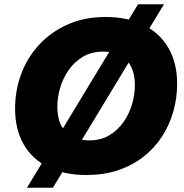

<svg xmlns="http://www.w3.org/2000/svg" viewBox="-20 -812 866 904"><path d="M107 72 630 -792H752L229 72ZM51 -301Q51 -386 79.5 -463Q108 -540 163.5 -600.5Q219 -661 298 -696.5Q377 -732 477 -732Q583 -732 658.5 -693.5Q734 -655 774 -584.5Q814 -514 814 -419Q814 -349 795.5 -285Q777 -221 741.5 -167Q706 -113 653.5 -72.5Q601 -32 534.5 -10Q468 12 388 12Q282 12 206.5 -25.5Q131 -63 91 -133Q51 -203 51 -301ZM250 -311Q250 -229 291 -190Q332 -151 399 -151Q455 -151 495.5 -175.5Q536 -200 563 -239.5Q590 -279 602.5 -324Q615 -369 615 -409Q615 -491 574 -530Q533 -569 466 -569Q411 -569 370 -544.5Q329 -520 302 -480.5Q275 -441 262.5 -396Q250 -351 250 -311Z"/></svg>

Font: Kufam ExtraBold
Style: Italic
Weight: 800
Italic angle: -11°
Designer: Artur Schmal
Foundry: Original Type
Version: Version 1.301; ttfautohint (v1.8.3)